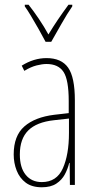

<svg xmlns="http://www.w3.org/2000/svg" viewBox="-20 -783 406 813"><path d="M177 -537Q240 -537 268.5 -496.5Q297 -456 297 -358V0H276L275 -93H273Q267 -68 254.5 -44.5Q242 -21 218.5 -5.5Q195 10 157 10Q115 10 89 -9.5Q63 -29 50.5 -61Q38 -93 38 -129Q38 -208 83 -247.5Q128 -287 210 -297L271 -304V-355Q271 -445 249 -478.5Q227 -512 177 -512Q159 -512 135 -506Q111 -500 83 -483L72 -505Q123 -537 177 -537ZM209 -274Q135 -266 99.5 -230.5Q64 -195 64 -129Q64 -73 89 -42.5Q114 -12 157 -12Q220 -12 246 -70Q272 -128 272 -220V-281ZM173 -606Q160 -631 143.5 -660Q127 -689 111.5 -715Q96 -741 85 -756V-763H101Q121 -738 144 -704Q167 -670 185 -637Q205 -670 225 -699.5Q245 -729 270 -763H286V-756Q264 -724 240.5 -682.5Q217 -641 197 -606Z"/></svg>

Font: Noto Sans Sinhala UI ExtraCondensed Thin
Style: Regular
Weight: 100
Width: 2
Designer: Jelle Bosma - Monotype Design Team
Foundry: Monotype Imaging Inc.
Version: Version 2.006; ttfautohint (v1.8.4.7-5d5b)